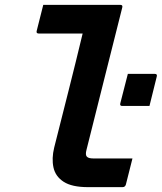

<svg xmlns="http://www.w3.org/2000/svg" viewBox="-20 -770 666 790"><path d="M158 -750H475Q486 -750 483 -739Q446 -592 409.5 -447Q373 -302 336 -154Q330 -132 338 -125Q344 -118 365 -118H525Q518 -92 511.5 -64.5Q505 -37 498 -11Q495 0 484 0H342Q276 0 242 -22Q208 -44 200 -81Q192 -118 203 -163Q233 -282 262.5 -398.5Q292 -515 320 -632H140Q128 -632 131 -643Q138 -669 144.5 -696.5Q151 -724 158 -750ZM595 -334H483Q472 -334 475 -345L506 -466H617Q628 -466 625 -455Z"/></svg>

Font: Recursive Mn Lnr St
Style: Bold Italic
Weight: 700
Italic angle: -15°
Monospace: yes
Version: Version 1.079;hotconv 1.0.112;makeotfexe 2.5.65598; ttfautoh